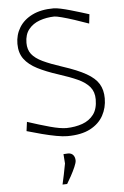

<svg xmlns="http://www.w3.org/2000/svg" viewBox="-64 -771 707 1098"><g transform="rotate(-5 289.0 -222.0)"><path d="M301.5 9.5Q276 9.5 238 2.5Q200 -4.5 156.5 -15.8Q113 -27 71 -39.5L78 -92Q148 -69 206.5 -53Q265 -37 301 -37Q351 -38 391.8 -52.5Q432.5 -67 456.8 -99.2Q481 -131.5 481 -186Q481 -229 457.8 -257.2Q434.5 -285.5 390 -305.8Q345.5 -326 281.5 -346.5Q211.5 -369 162.8 -394Q114 -419 88.2 -453.8Q62.5 -488.5 62.5 -541Q62.5 -592.5 88.2 -634.5Q114 -676.5 163.8 -701Q213.5 -725.5 286 -725.5Q301 -725.5 326.8 -720Q352.5 -714.5 382 -706Q411.5 -697.5 439.5 -689Q467.5 -680.5 487.5 -674L481.5 -621Q440.5 -636 399.8 -649.2Q359 -662.5 328.2 -670.5Q297.5 -678.5 286 -678.5Q240.5 -677.5 201.5 -663.5Q162.5 -649.5 138.5 -619.8Q114.5 -590 114.5 -542Q114.5 -503 134.5 -477.2Q154.5 -451.5 197 -431.2Q239.5 -411 307 -389Q393 -361 442.2 -333Q491.5 -305 512.2 -270.5Q533 -236 533 -187.5Q533 -133.5 508.5 -88.8Q484 -44 432.8 -17.2Q381.5 9.5 301.5 9.5ZM249.5 283Q256 254.5 261.8 226.5Q267.5 198.5 274 164Q273 151 272 137.2Q271 123.5 270 110L298 108.5Q317 109.5 326.5 121.8Q336 134 336 153Q336 164.5 325.5 188.8Q315 213 300.8 239Q286.5 265 276 282Z"/></g></svg>

Font: Commissioner Loud ExtraLight
Style: Regular
Weight: 200
Designer: Kostas Bartsokas
Foundry: Kostas Bartsokas
Version: Version 1.000; ttfautohint (v1.8.3)